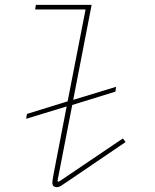

<svg xmlns="http://www.w3.org/2000/svg" viewBox="-20 -760 640 792"><path d="M214 12Q196 12 196 -7Q196 -10 197 -18Q198 -26 201 -42L255 -321L88 -270L91 -290L259 -342L333 -721H125L128 -740H358L282 -348L459 -402L456 -382L278 -327L217 -13L222 -10L487 -189L498 -174L255 -9Q242 0 232.5 6Q223 12 214 12Z"/></svg>

Font: IBM Plex Mono Thin
Style: Italic
Weight: 100
Italic angle: -9°
Monospace: yes
Designer: Mike Abbink, Paul van der Laan, Pieter van Rosmalen
Foundry: Bold Monday
Version: Version 2.3